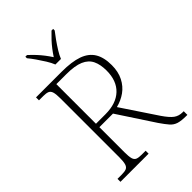

<svg xmlns="http://www.w3.org/2000/svg" viewBox="-268 -1040 1148 1148"><g transform="rotate(-45 306.5 -465.5)"><path d="M47 0V-25H84Q108 -25 121.5 -30.5Q135 -36 140.5 -54Q146 -72 146 -108V-606Q146 -643 140.5 -660.5Q135 -678 121.5 -683.5Q108 -689 84 -689H47V-714H264Q349 -714 401.5 -695.5Q454 -677 479 -636.5Q504 -596 504 -530Q504 -474 483 -433Q462 -392 427 -367Q392 -342 348 -331L496 -109Q526 -65 549 -48Q572 -31 604 -31H613V0H607Q563 0 538.5 -7.5Q514 -15 496.5 -35Q479 -55 455 -90L304 -320H189V-108Q189 -72 194 -54Q199 -36 212.5 -30.5Q226 -25 251 -25H285V0ZM269 -349Q360 -349 409.5 -396Q459 -443 459 -529Q459 -580 442.5 -614.5Q426 -649 385.5 -666.5Q345 -684 272 -684H189V-349ZM268 -771Q259 -794 242.5 -820.5Q226 -847 208 -873Q190 -899 174 -918V-931H188Q212 -909 229.5 -890Q247 -871 262 -851.5Q277 -832 292 -809Q307 -832 322 -851.5Q337 -871 354.5 -890Q372 -909 395 -931H409V-918Q394 -899 375.5 -873Q357 -847 340.5 -820.5Q324 -794 315 -771Z"/></g></svg>

Font: Noto Serif Khmer ExtraLight
Style: Regular
Weight: 250
Version: Version 2.003